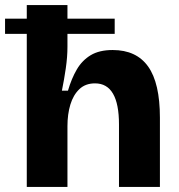

<svg xmlns="http://www.w3.org/2000/svg" viewBox="-37 -740 708 760"><path d="M69 0V-606H-17V-666H69V-720H230V-666H417V-606H230V-555Q230 -515 223.5 -470Q217 -425 208 -381H232Q246 -429 267 -465Q288 -501 322 -521.5Q356 -542 409 -542Q503 -542 549.5 -476.5Q596 -411 596 -274V0H434V-247Q434 -410 339 -410Q301 -410 277 -387Q253 -364 241.5 -326Q230 -288 230 -241V0Z"/></svg>

Font: Bricolage Grotesque 12pt ExtraBold
Style: Regular
Weight: 800
Designer: Mathieu Triay
Foundry: Atelier Triay
Version: Version 1.001; ttfautohint (v1.8.4.7-5d5b);gftools[0.9.33.de